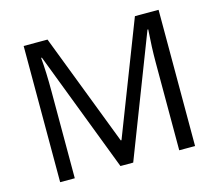

<svg xmlns="http://www.w3.org/2000/svg" viewBox="-102 -843 1106 972"><g transform="rotate(-15 451.5 -357.0)"><path d="M414.1 0 171.9 -632.8H168Q174.8 -557.6 174.8 -454.1V0H98.1V-713.9H223.1L449.2 -125H453.1L681.2 -713.9H805.2V0H722.2V-460Q722.2 -539.1 729 -631.8H725.1L481 0Z"/></g></svg>

Font: f02698313
Style: Regular
Weight: 400
Foundry: Ascender Corporation
Version: Version 1.10